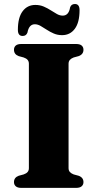

<svg xmlns="http://www.w3.org/2000/svg" viewBox="-20 -914 474 934"><path d="M313.5 -96Q313.5 -84.5 320 -77.2Q326.5 -70 338.5 -65.5L362.5 -59Q386 -50.5 386 -28Q386 -15.5 377.2 -7.8Q368.5 0 349.5 0H84Q65.5 0 56.8 -7.8Q48 -15.5 48 -28Q48 -50.5 71 -59L95 -65.5Q108 -70 114.2 -77.2Q120.5 -84.5 120.5 -96V-604Q120.5 -615.5 114.2 -622.8Q108 -630 95 -634.5L71 -641Q48 -649.5 48 -672Q48 -685 56.8 -692.5Q65.5 -700 84 -700H349.5Q368.5 -700 377.2 -692.5Q386 -685 386 -672Q386 -649.5 362.5 -641L338.5 -634.5Q326.5 -630 320 -622.8Q313.5 -615.5 313.5 -604ZM282 -743Q260 -743 241.5 -751Q223 -759 207.2 -769.5Q191.5 -780 177.2 -788Q163 -796 149.5 -796Q121 -796 113.5 -755.5Q107.5 -739 90 -739Q67 -739 67 -769Q67 -828.5 90 -859.2Q113 -890 152 -890Q174.5 -890 193 -882Q211.5 -874 227.2 -863.8Q243 -853.5 257 -845.8Q271 -838 285 -838Q314.5 -838 321 -878Q326.5 -894.5 344.5 -894.5Q367 -894.5 367 -864.5Q367 -805 344 -774Q321 -743 282 -743Z"/></svg>

Font: Fraunces
Style: Bold
Weight: 700
Version: Version 1.000;[b76b70a41]